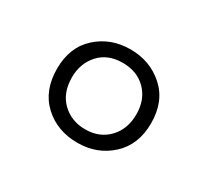

<svg xmlns="http://www.w3.org/2000/svg" viewBox="-67 -824 496 457"><g transform="rotate(30 181.0 -595.0)"><path d="M181 -467Q125 -467 88 -501.5Q51 -536 51 -596Q51 -655 88.5 -689Q126 -723 180 -723Q234 -723 272 -689Q310 -655 310 -595Q310 -536 272.5 -501.5Q235 -467 181 -467ZM181 -504Q220 -504 244.5 -529.5Q269 -555 269 -596Q269 -636 244.5 -661Q220 -686 180 -686Q139 -686 115.5 -660Q92 -634 92 -596Q92 -553 117.5 -528.5Q143 -504 181 -504Z"/></g></svg>

Font: Noto Sans Ethiopic ExtraCondensed Light
Style: Regular
Weight: 300
Width: 2
Designer: Monotype Design Team
Foundry: Monotype Imaging Inc.
Version: Version 2.102; ttfautohint (v1.8.4.7-5d5b)